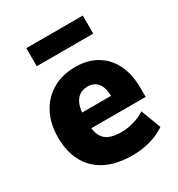

<svg xmlns="http://www.w3.org/2000/svg" viewBox="-172 -824 881 948"><g transform="rotate(-30 269.0 -349.5)"><path d="M310 11Q220 11 158.5 -20Q97 -51 65 -109.5Q33 -168 33 -249Q33 -326 63 -384.5Q93 -443 149 -476Q205 -509 280 -509Q350 -509 401 -479Q452 -449 480 -392.5Q508 -336 508 -255V-207H178V-297H376L363 -283Q363 -343 342.5 -369Q322 -395 284 -395Q256 -395 236.5 -381Q217 -367 206.5 -339Q196 -311 196 -267V-238Q196 -195 208.5 -168Q221 -141 247.5 -128.5Q274 -116 318 -116Q352 -116 389 -126.5Q426 -137 454 -156L497 -42Q457 -15 408 -2Q359 11 310 11ZM118 -607V-710H440V-607Z"/></g></svg>

Font: Nunito Sans 10pt SemiCondensed Black
Style: Regular
Weight: 900
Width: 4
Designer: Vernon Adams
Foundry: Vernon Adams
Version: Version 3.101;gftools[0.9.27]